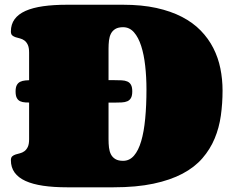

<svg xmlns="http://www.w3.org/2000/svg" viewBox="-20 -798 998 818"><path d="M46.4 -408.7Q46.4 -425.3 51.5 -435.1Q56.6 -444.8 65.9 -449.5Q75.2 -454.1 88.6 -455.3Q102.1 -456.5 118.2 -456.5H466.8Q484.4 -456.5 498.5 -455.8Q512.7 -455.1 522.7 -450.7Q532.7 -446.3 538.1 -436.5Q543.5 -426.8 543.5 -408.7Q543.5 -390.6 538.1 -380.9Q532.7 -371.1 522.7 -366.7Q512.7 -362.3 498.5 -361.6Q484.4 -360.8 466.8 -360.8H118.2Q102.1 -360.8 88.6 -361.6Q75.2 -362.3 65.9 -366.7Q56.6 -371.1 51.5 -380.9Q46.4 -390.6 46.4 -408.7ZM604 -417Q604 -469.7 598.6 -517.6Q593.3 -565.4 581.5 -602.1Q569.8 -638.7 550.8 -660.4Q531.7 -682.1 504.4 -682.1Q483.9 -682.1 471.4 -674.6Q459 -667 452.6 -654.5Q446.3 -642.1 444.3 -625.5Q442.4 -608.9 442.4 -590.8V-204.1Q442.4 -186 444.3 -169.4Q446.3 -152.8 452.6 -140.4Q459 -127.9 471.4 -120.4Q483.9 -112.8 504.4 -112.8Q531.7 -112.8 550.8 -134.8Q569.8 -156.7 581.5 -196.5Q593.3 -236.3 598.6 -292.5Q604 -348.6 604 -417ZM504.4 -777.8Q583.5 -777.8 645.8 -764.2Q708 -750.5 755.1 -726.1Q802.2 -701.7 835.2 -667.7Q868.2 -633.8 888.9 -593Q909.7 -552.2 918.9 -506.3Q928.2 -460.4 928.2 -412.1Q928.2 -357.4 920.9 -305.4Q913.6 -253.4 894.5 -207.8Q875.5 -162.1 842.3 -123.8Q809.1 -85.4 757.6 -58.1Q706.1 -30.8 633.5 -15.4Q561 0 463.4 0H266.1Q208.5 0 163.8 -6.6Q119.1 -13.2 88.6 -27.1Q58.1 -41 42.2 -63Q26.4 -85 26.4 -115.2Q26.4 -127 32.2 -132.1Q38.1 -137.2 46.6 -139.9Q55.2 -142.6 65.2 -145Q75.2 -147.5 83.7 -153.6Q92.3 -159.7 98.1 -171.4Q104 -183.1 104 -205.1V-574.2Q104 -595.7 98.1 -607.7Q92.3 -619.6 83.7 -625.7Q75.2 -631.8 65.2 -634.3Q55.2 -636.7 46.6 -639.4Q38.1 -642.1 32.2 -647.2Q26.4 -652.3 26.4 -664.1Q26.4 -694.3 42.2 -716.1Q58.1 -737.8 88.6 -751.5Q119.1 -765.1 163.8 -771.5Q208.5 -777.8 266.1 -777.8Z"/></svg>

Font: Corben
Style: Bold
Weight: 700
Designer: vernon adams
Foundry: vernon adams
Version: Version 1.101; ttfautohint (v1.6)